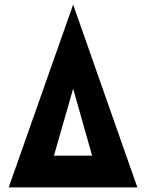

<svg xmlns="http://www.w3.org/2000/svg" viewBox="-20 -820 640 840"><path d="M18 0 300 -800 581 0ZM216 -139H383L300 -432Z"/></svg>

Font: Jost* Black
Style: Regular
Weight: 900
Version: Version 3.7